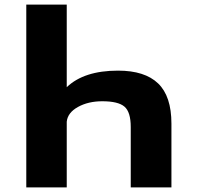

<svg xmlns="http://www.w3.org/2000/svg" viewBox="-20 -820 890 840"><path d="M95 0V-800H272V-438.5Q347.5 -511 496.5 -511Q613.5 -511 671.8 -455Q730 -399 730 -279V0H552V-264.5Q552 -330 524.5 -353.5Q497 -377 427.5 -377Q366 -377 321 -352Q276 -327 272 -287.5V0Z"/></svg>

Font: League Mono Wide
Style: Bold
Weight: 700
Width: 8
Designer: Tyler Finck
Foundry: The League of Moveable Type / Tyler Finck
Version: Version 2.210